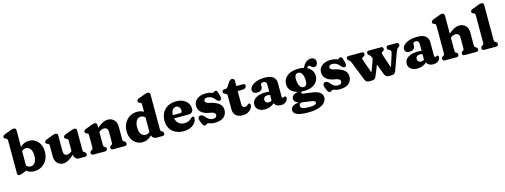

<svg xmlns="http://www.w3.org/2000/svg" viewBox="-13 -1823 8269 3143"><g transform="rotate(-15 4122.0 -252.0)"><path d="M244 -709V-428.5Q276 -458.5 313.5 -475Q351 -491.5 394 -491.5Q453.5 -491.5 500.5 -461Q547.5 -430.5 574.8 -376.8Q602 -323 602 -253Q602 -173 569 -113Q536 -53 479.8 -19.8Q423.5 13.5 353 13.5Q276 13.5 221.5 -31.5L176 -10Q155 -1.5 136.2 4.5Q117.5 10.5 99 10.5Q85 10.5 76.2 2Q67.5 -6.5 67.5 -22.5V-580.5Q67.5 -601 62 -608.5Q56.5 -616 47.5 -620.5L32.5 -623.5Q22 -628.5 15.5 -636.2Q9 -644 9 -656.5Q9 -682.5 44.5 -696L140 -732Q162 -740.5 176.8 -744.8Q191.5 -749 207.5 -749Q224.5 -749 234.2 -738Q244 -727 244 -709ZM314.5 -387Q274.5 -387 244 -358V-112Q260.5 -94.5 279.2 -86.5Q298 -78.5 318.5 -78.5Q362 -78.5 390.2 -118.8Q418.5 -159 418.5 -233.5Q418.5 -310.5 388.8 -348.8Q359 -387 314.5 -387Z M705.5 -141.5V-321.5Q705.5 -342 700 -349.5Q694.5 -357 685.5 -361.5L670.5 -364.5Q660 -370 653.5 -377.5Q647 -385 647 -397.5Q647 -423.5 682.5 -437L778 -473Q800 -481.5 814.8 -485.8Q829.5 -490 845.5 -490Q862.5 -490 872.2 -479Q882 -468 882 -450V-184.5Q882 -148 897.8 -129Q913.5 -110 941 -110Q959.5 -110 979 -117.8Q998.5 -125.5 1019.5 -144.5L1025 -149.5V-321.5Q1025 -342 1019.5 -349.5Q1014 -357 1005 -361.5L990 -364.5Q979.5 -370 973 -377.5Q966.5 -385 966.5 -397.5Q966.5 -423.5 1002 -437L1097.5 -473Q1119.5 -481.5 1134.2 -485.8Q1149 -490 1165 -490Q1182 -490 1191.8 -479Q1201.5 -468 1201.5 -450V-126Q1201.5 -103 1206 -93.8Q1210.5 -84.5 1218.5 -80L1229.5 -75Q1253 -60.5 1253 -37Q1253 0 1212 0H1112.5Q1079.5 0 1056.2 -22.2Q1033 -44.5 1033 -79V-86.5Q975 -33 930 -9.8Q885 13.5 845.5 13.5Q783.5 13.5 744.5 -29.5Q705.5 -72.5 705.5 -141.5Z M1546.5 -450V-402Q1602 -450.5 1646.2 -471Q1690.5 -491.5 1729 -491.5Q1794.5 -491.5 1835.2 -448.5Q1876 -405.5 1876 -336.5V-126Q1876 -102.5 1880.2 -93.5Q1884.5 -84.5 1893 -80L1903.5 -75Q1915 -67 1921.2 -58.5Q1927.5 -50 1927.5 -37Q1927.5 0 1886.5 0H1689.5Q1652.5 0 1652.5 -37Q1652.5 -58 1671.5 -70L1683 -76Q1692 -80.5 1695.8 -90.5Q1699.5 -100.5 1699.5 -126V-293.5Q1699.5 -330 1682 -349Q1664.5 -368 1633.5 -368Q1614 -368 1592 -360.2Q1570 -352.5 1548 -332.5L1546.5 -331.5V-126Q1546.5 -100.5 1550.2 -90.5Q1554 -80.5 1563 -76L1574 -70Q1593 -58 1593 -37Q1593 0 1556 0H1359.5Q1318.5 0 1318.5 -37Q1318.5 -60 1342 -75L1353 -80Q1361 -84.5 1365.5 -93.8Q1370 -103 1370 -126V-321.5Q1370 -342 1364.5 -349.5Q1359 -357 1350 -361.5L1335 -364.5Q1324.5 -370 1318 -377.5Q1311.5 -385 1311.5 -397.5Q1311.5 -423.5 1347 -437L1442.5 -473Q1464.5 -481.5 1479.2 -485.8Q1494 -490 1510 -490Q1527 -490 1536.8 -479Q1546.5 -468 1546.5 -450Z M1980 -224.5Q1980 -305 2013 -365Q2046 -425 2102.2 -458.2Q2158.5 -491.5 2229 -491.5Q2290.5 -491.5 2338 -462.5V-580.5Q2338 -601 2332.5 -608.5Q2327 -616 2317.5 -620.5L2302.5 -623.5Q2292 -628.5 2285.8 -636.2Q2279.5 -644 2279.5 -656.5Q2279.5 -682.5 2314.5 -696L2410.5 -732Q2432.5 -740.5 2447.2 -744.8Q2462 -749 2478 -749Q2494.5 -749 2504.5 -738Q2514.5 -727 2514.5 -709V-126Q2514.5 -103 2519 -93.8Q2523.5 -84.5 2531.5 -80L2542 -75Q2566 -60 2566 -37Q2566 0 2525 0H2425Q2396.5 0 2374.8 -16.8Q2353 -33.5 2347.5 -59Q2313.5 -24.5 2273.8 -5.5Q2234 13.5 2188 13.5Q2128 13.5 2081 -17Q2034 -47.5 2007 -101Q1980 -154.5 1980 -224.5ZM2163 -244Q2163 -167.5 2193 -129.2Q2223 -91 2267.5 -91Q2307.5 -91 2338 -120V-366Q2321 -383.5 2302.5 -391.2Q2284 -399 2263.5 -399Q2220 -399 2191.5 -359Q2163 -319 2163 -244Z M3111 -307.5Q3111 -270.5 3088.8 -250.2Q3066.5 -230 3025.5 -230H2786Q2798.5 -170 2837.5 -140Q2876.5 -110 2934 -110Q2971.5 -110 3003 -124.2Q3034.5 -138.5 3055.5 -161.5Q3077 -180.5 3088.5 -179.5Q3097 -178.5 3103.5 -172.2Q3110 -166 3110 -151Q3109.5 -108.5 3081.5 -71Q3053.5 -33.5 3002.8 -10Q2952 13.5 2883.5 13.5Q2804 13.5 2745.5 -17.5Q2687 -48.5 2655 -103.8Q2623 -159 2623 -231.5Q2623 -306.5 2654.2 -365.2Q2685.5 -424 2745 -457.8Q2804.5 -491.5 2890 -491.5Q2958 -491.5 3007.5 -466.8Q3057 -442 3084 -400.2Q3111 -358.5 3111 -307.5ZM2865 -406.5Q2829.5 -406.5 2805 -376.5Q2780.5 -346.5 2780.5 -286H2902.5Q2935.5 -286 2935.5 -318Q2935.5 -362 2914.8 -384.2Q2894 -406.5 2865 -406.5Z M3398.5 -421Q3368.5 -421 3354 -408.5Q3339.5 -396 3339.5 -378.5Q3339.5 -359.5 3355.8 -347Q3372 -334.5 3399.5 -328.5Q3514 -304.5 3566.5 -261.5Q3619 -218.5 3619 -152Q3619 -77.5 3567.8 -32.8Q3516.5 12 3410.5 12Q3368.5 12 3340.8 1.5Q3313 -9 3297 -9Q3281.5 -9 3272.2 2Q3263 13 3248 13Q3234 13 3222.8 3.8Q3211.5 -5.5 3203 -26.5L3179 -83.5Q3167.5 -113.5 3174 -134.2Q3180.5 -155 3198 -161.5Q3216 -167.5 3236.8 -160.8Q3257.5 -154 3272 -136Q3297.5 -102 3329.2 -79.8Q3361 -57.5 3403.5 -57.5Q3435.5 -57.5 3450.8 -72Q3466 -86.5 3466 -108.5Q3466 -152 3386.5 -165Q3283 -179.5 3234.5 -223.2Q3186 -267 3186 -335.5Q3186 -382 3211.8 -417Q3237.5 -452 3283.2 -471.8Q3329 -491.5 3389 -491.5Q3444 -491.5 3469.8 -481Q3495.5 -470.5 3503.5 -470.5Q3518.5 -470.5 3529.5 -481Q3540.5 -491.5 3554.5 -491.5Q3566 -491.5 3575.8 -483Q3585.5 -474.5 3591 -454.5L3609 -389Q3615 -365 3611 -344.2Q3607 -323.5 3587.5 -318Q3556.5 -310 3525.5 -351Q3502 -384 3469 -402.5Q3436 -421 3398.5 -421Z M3702.5 -402 3690 -406Q3678.5 -411.5 3671.8 -420Q3665 -428.5 3665 -442.5Q3665 -458 3676 -468Q3687 -478 3705 -478H3727Q3748.5 -478 3769.5 -510.5L3807 -570Q3818.5 -586.5 3834.5 -597.8Q3850.5 -609 3864.5 -609Q3883.5 -609 3895.2 -597.8Q3907 -586.5 3907 -566V-478H4018Q4056.5 -478 4056.5 -446Q4056.5 -423 4036.5 -407.8Q4016.5 -392.5 3970 -392.5H3907V-175.5Q3907 -111.5 3957 -111.5Q3976.5 -111.5 3990 -121Q4003.5 -130.5 4013.8 -139.8Q4024 -149 4035 -148.5Q4043.5 -148 4049.5 -140Q4055.5 -132 4055 -118.5Q4054.5 -84 4032 -54.2Q4009.5 -24.5 3972 -6.2Q3934.5 12 3889 12Q3813 12 3771.8 -24Q3730.5 -60 3730.5 -134.5V-359.5Q3730.5 -380.5 3723 -388.2Q3715.5 -396 3702.5 -402Z M4111.5 -107Q4111.5 -174 4173 -214.2Q4234.5 -254.5 4336.5 -254.5Q4373.5 -254.5 4403 -248.5V-370.5Q4403 -396 4388.8 -410.8Q4374.5 -425.5 4349 -425.5Q4328.5 -425.5 4315.5 -416.5Q4302.5 -407.5 4302.5 -394V-362Q4302.5 -326 4278 -306.2Q4253.5 -286.5 4208.5 -286.5Q4169.5 -286.5 4150.5 -303.8Q4131.5 -321 4131.5 -351Q4131.5 -384 4161.2 -416Q4191 -448 4250.2 -469.2Q4309.5 -490.5 4398 -490.5Q4489 -490.5 4533.2 -452.2Q4577.5 -414 4577.5 -348.5V-117Q4577.5 -108.5 4582.2 -102.2Q4587 -96 4597.5 -96Q4604 -96 4607.8 -97.8Q4611.5 -99.5 4614.5 -101.5Q4617.5 -103.5 4620.2 -105.2Q4623 -107 4627.5 -107Q4639 -107 4645.5 -99Q4652 -91 4652 -79Q4652 -57 4637.8 -35.8Q4623.5 -14.5 4597.2 -0.5Q4571 13.5 4535.5 13.5Q4494 13.5 4463.5 -3.5Q4433 -20.5 4423 -49.5Q4394.5 -19.5 4351.2 -3Q4308 13.5 4260.5 13.5Q4193.5 13.5 4152.5 -20.2Q4111.5 -54 4111.5 -107ZM4290 -141.5Q4290 -113.5 4306.8 -98Q4323.5 -82.5 4350 -82.5Q4379 -82.5 4403 -98V-192.5Q4381.5 -200 4357 -200Q4326.5 -200 4308.2 -184Q4290 -168 4290 -141.5Z M5043.5 -60Q5152.5 -48.5 5201 -16.5Q5249.5 15.5 5249.5 77Q5249.5 150 5168 197.5Q5086.5 245 4930 245Q4803 245 4744.5 218.2Q4686 191.5 4686 145.5Q4686 104 4717.5 78.8Q4749 53.5 4825.5 46Q4778 31.5 4762.5 10.8Q4747 -10 4747 -37.5Q4747 -65 4770.5 -89.5Q4794 -114 4856 -124Q4780.5 -143 4740.2 -187.8Q4700 -232.5 4700 -293Q4700 -382.5 4770.2 -436Q4840.5 -489.5 4962.5 -489.5Q5011.5 -489.5 5053.5 -478.5Q5079.5 -538.5 5117.8 -567.8Q5156 -597 5201 -597Q5234 -597 5257.2 -577.2Q5280.5 -557.5 5280.5 -521Q5280.5 -488.5 5264.8 -468.2Q5249 -448 5220.5 -448Q5195.5 -448 5183.5 -458.8Q5171.5 -469.5 5163.2 -480.2Q5155 -491 5139.5 -491Q5119.5 -491 5101.5 -461Q5153 -436.5 5179.8 -395Q5206.5 -353.5 5206.5 -305Q5206.5 -247 5175.2 -203.8Q5144 -160.5 5088.2 -136.5Q5032.5 -112.5 4959 -112.5Q4937 -112.5 4916 -114.5Q4904 -105.5 4904 -96.5Q4904 -87 4915.5 -81.2Q4927 -75.5 4957 -71Q4987 -66.5 5043.5 -60ZM4942 -425.5Q4908 -425.5 4892 -400.5Q4876 -375.5 4877 -336.5Q4879.5 -260.5 4902.5 -218.5Q4925.5 -176.5 4964 -176.5Q4998 -176.5 5014.2 -201Q5030.5 -225.5 5029 -271Q5027.5 -339.5 5005.2 -382.5Q4983 -425.5 4942 -425.5ZM4826 105Q4826 131.5 4855.8 147.8Q4885.5 164 4969.5 164Q5042.5 164 5069 151.5Q5095.5 139 5095.5 117.5Q5095.5 96.5 5061.8 87Q5028 77.5 4939 67Q4898.5 62.5 4868 56.5Q4848 61 4837 75.2Q4826 89.5 4826 105Z M5516 -421Q5486 -421 5471.5 -408.5Q5457 -396 5457 -378.5Q5457 -359.5 5473.2 -347Q5489.5 -334.5 5517 -328.5Q5631.5 -304.5 5684 -261.5Q5736.5 -218.5 5736.5 -152Q5736.5 -77.5 5685.2 -32.8Q5634 12 5528 12Q5486 12 5458.2 1.5Q5430.5 -9 5414.5 -9Q5399 -9 5389.8 2Q5380.5 13 5365.5 13Q5351.5 13 5340.2 3.8Q5329 -5.5 5320.5 -26.5L5296.5 -83.5Q5285 -113.5 5291.5 -134.2Q5298 -155 5315.5 -161.5Q5333.5 -167.5 5354.2 -160.8Q5375 -154 5389.5 -136Q5415 -102 5446.8 -79.8Q5478.5 -57.5 5521 -57.5Q5553 -57.5 5568.2 -72Q5583.5 -86.5 5583.5 -108.5Q5583.5 -152 5504 -165Q5400.5 -179.5 5352 -223.2Q5303.5 -267 5303.5 -335.5Q5303.5 -382 5329.2 -417Q5355 -452 5400.8 -471.8Q5446.5 -491.5 5506.5 -491.5Q5561.5 -491.5 5587.2 -481Q5613 -470.5 5621 -470.5Q5636 -470.5 5647 -481Q5658 -491.5 5672 -491.5Q5683.5 -491.5 5693.2 -483Q5703 -474.5 5708.5 -454.5L5726.5 -389Q5732.5 -365 5728.5 -344.2Q5724.5 -323.5 5705 -318Q5674 -310 5643 -351Q5619.5 -384 5586.5 -402.5Q5553.5 -421 5516 -421Z M6079 10H6021.5Q5976 10 5954 -45L5830.5 -358.5Q5825 -372 5818.2 -383.2Q5811.5 -394.5 5803.5 -399.5L5789.5 -408Q5771 -422 5771 -441.5Q5771 -478 5812 -478H6032Q6069 -478 6069 -442Q6069 -428.5 6061 -418.8Q6053 -409 6041.5 -403L6030.5 -398.5Q6011.5 -389.5 6013 -375.8Q6014.5 -362 6026 -330L6101 -120L6180 -334L6170 -361Q6166 -372.5 6159.2 -383.2Q6152.5 -394 6143 -400L6133.5 -405.5Q6123 -414 6119 -422.5Q6115 -431 6115 -442Q6115 -478 6152 -478H6362.5Q6394.5 -478 6394.5 -441.5Q6394.5 -427 6388.2 -419Q6382 -411 6369.5 -403.5L6358.5 -398Q6343 -389.5 6345.5 -375.5Q6348 -361.5 6358.5 -330.5L6430.5 -118L6498 -326.5Q6508 -357.5 6504.5 -373.5Q6501 -389.5 6483 -398.5L6470.5 -403.5Q6458.5 -409.5 6452 -418.5Q6445.5 -427.5 6445.5 -441.5Q6445.5 -478 6478.5 -478H6618Q6659 -478 6659 -441.5Q6659 -429.5 6654.5 -421.5Q6650 -413.5 6637 -404.5L6628 -400.5Q6615.5 -392 6605.8 -375Q6596 -358 6588 -336L6481 -39.5Q6470 -10.5 6451.5 -0.2Q6433 10 6412.5 10H6355Q6309 10 6287.5 -44.5L6221.5 -223.5L6147.5 -39.5Q6135.5 -11 6117.5 -0.5Q6099.5 10 6079 10Z M6694 -107Q6694 -174 6755.5 -214.2Q6817 -254.5 6919 -254.5Q6956 -254.5 6985.5 -248.5V-370.5Q6985.5 -396 6971.2 -410.8Q6957 -425.5 6931.5 -425.5Q6911 -425.5 6898 -416.5Q6885 -407.5 6885 -394V-362Q6885 -326 6860.5 -306.2Q6836 -286.5 6791 -286.5Q6752 -286.5 6733 -303.8Q6714 -321 6714 -351Q6714 -384 6743.8 -416Q6773.5 -448 6832.8 -469.2Q6892 -490.5 6980.5 -490.5Q7071.5 -490.5 7115.8 -452.2Q7160 -414 7160 -348.5V-117Q7160 -108.5 7164.8 -102.2Q7169.5 -96 7180 -96Q7186.5 -96 7190.2 -97.8Q7194 -99.5 7197 -101.5Q7200 -103.5 7202.8 -105.2Q7205.5 -107 7210 -107Q7221.5 -107 7228 -99Q7234.5 -91 7234.5 -79Q7234.5 -57 7220.2 -35.8Q7206 -14.5 7179.8 -0.5Q7153.5 13.5 7118 13.5Q7076.5 13.5 7046 -3.5Q7015.5 -20.5 7005.5 -49.5Q6977 -19.5 6933.8 -3Q6890.5 13.5 6843 13.5Q6776 13.5 6735 -20.2Q6694 -54 6694 -107ZM6872.5 -141.5Q6872.5 -113.5 6889.2 -98Q6906 -82.5 6932.5 -82.5Q6961.5 -82.5 6985.5 -98V-192.5Q6964 -200 6939.5 -200Q6909 -200 6890.8 -184Q6872.5 -168 6872.5 -141.5Z M7504 -709V-402Q7559.5 -450.5 7603.8 -471Q7648 -491.5 7686.5 -491.5Q7752 -491.5 7792.8 -448.5Q7833.5 -405.5 7833.5 -336.5V-126Q7833.5 -103 7838 -93.8Q7842.5 -84.5 7850.5 -80L7861 -75Q7872.5 -67 7878.8 -58.5Q7885 -50 7885 -37Q7885 0 7844 0H7647Q7610 0 7610 -37Q7610 -58 7629 -70L7640.5 -76Q7649.5 -80.5 7653.2 -90.5Q7657 -100.5 7657 -126V-293.5Q7657 -330 7639.5 -349Q7622 -368 7591 -368Q7571.5 -368 7549.5 -360.2Q7527.5 -352.5 7505.5 -332.5L7504 -331.5V-126Q7504 -100.5 7507.8 -90.5Q7511.5 -80.5 7520.5 -76L7531.5 -70Q7550.5 -58 7550.5 -37Q7550.5 0 7513.5 0H7317Q7276 0 7276 -37Q7276 -60 7299.5 -75L7310.5 -80Q7318.5 -84.5 7323 -93.8Q7327.5 -103 7327.5 -126V-580.5Q7327.5 -601 7322 -608.5Q7316.5 -616 7307.5 -620.5L7292.5 -623.5Q7282 -628.5 7275.5 -636.2Q7269 -644 7269 -656.5Q7269 -682.5 7304.5 -696L7400 -732Q7422 -740.5 7436.8 -744.8Q7451.5 -749 7467.5 -749Q7484.5 -749 7494.2 -738Q7504 -727 7504 -709Z M8169.5 -709V-126Q8169.5 -103 8174 -93.8Q8178.5 -84.5 8186.5 -80L8197 -75Q8221 -60 8221 -37Q8221 0 8180 0H7982.5Q7941.5 0 7941.5 -37Q7941.5 -60 7965 -75L7976 -80Q7984 -84.5 7988.5 -93.8Q7993 -103 7993 -126V-580.5Q7993 -601 7987.5 -608.5Q7982 -616 7973 -620.5L7958 -623.5Q7947.5 -628.5 7941 -636.2Q7934.5 -644 7934.5 -656.5Q7934.5 -682.5 7970 -696L8065.5 -732Q8087.5 -740.5 8102.2 -744.8Q8117 -749 8133 -749Q8150 -749 8159.8 -738Q8169.5 -727 8169.5 -709Z"/></g></svg>

Font: Fraunces 9pt SuperSoft
Style: Bold
Weight: 700
Version: Version 1.000;[b76b70a41]